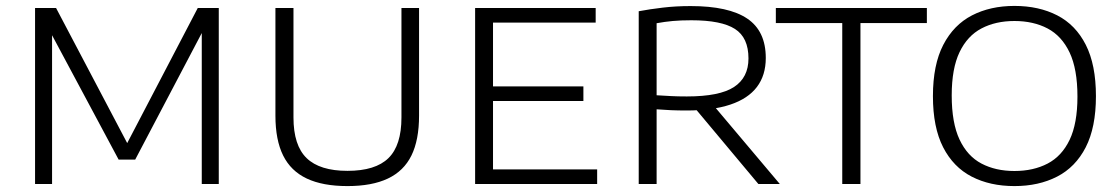

<svg xmlns="http://www.w3.org/2000/svg" viewBox="-20 -622 3777 649"><path d="M98.5 0V-595H169.5L417.5 -124H402.5L648.5 -595H719.5V0H662V-544.5H680L437 -82.5H381L134 -544H156V0Z M1154.5 7Q1071 7 1017 -18.5Q963 -44 937 -96.5Q911 -149 911 -231V-595H972V-225Q972 -130.5 1016.5 -87.5Q1061 -44.5 1154.5 -44.5Q1249 -44.5 1293 -87.5Q1337 -130.5 1337 -225V-595H1396.5V-231Q1396.5 -149 1370.8 -96.5Q1345 -44 1291.2 -18.5Q1237.5 7 1154.5 7Z M1586 0V-595H1993.5V-545.5H1646.5V-49.5H1998.5V0ZM1621.5 -280.5V-330H1952V-280.5Z M2139 0V-584Q2176 -591 2220.2 -596.2Q2264.5 -601.5 2314.5 -601.5Q2443 -601.5 2505.8 -559.2Q2568.5 -517 2568.5 -426Q2568.5 -367.5 2538.5 -328Q2508.5 -288.5 2448.8 -268.5Q2389 -248.5 2300.5 -248.5Q2272.5 -248.5 2248.5 -249.5Q2224.5 -250.5 2199.5 -252.5V0ZM2543.5 0 2308.5 -281H2379L2616 0ZM2301.5 -296Q2412.5 -296 2461.2 -328Q2510 -360 2510 -424.5Q2510 -495 2464.2 -524.2Q2418.5 -553.5 2317 -553.5Q2281 -553.5 2253.8 -551Q2226.5 -548.5 2199.5 -543.5V-300Q2228 -298.5 2248.8 -297.2Q2269.5 -296 2301.5 -296Z M2827 0V-544H2602.5V-595H3113V-544H2888.5V0Z M3409 7Q3326.5 7 3264.5 -25Q3202.5 -57 3168 -124.2Q3133.5 -191.5 3133.5 -297Q3133.5 -403 3168.5 -470.5Q3203.5 -538 3265.5 -570Q3327.5 -602 3409 -602Q3491.5 -602 3553.8 -570Q3616 -538 3650.2 -470.5Q3684.5 -403 3684.5 -297Q3684.5 -191.5 3650 -124.2Q3615.5 -57 3553.2 -25Q3491 7 3409 7ZM3409 -44Q3473 -44 3521 -69Q3569 -94 3595.5 -149.2Q3622 -204.5 3622 -295.5Q3622 -388.5 3595.5 -444.5Q3569 -500.5 3521 -525.8Q3473 -551 3409 -551Q3345.5 -551 3297.8 -526Q3250 -501 3223.5 -445.8Q3197 -390.5 3197 -299.5Q3197 -206.5 3223.5 -150.2Q3250 -94 3297.8 -69Q3345.5 -44 3409 -44Z"/></svg>

Font: Encode Sans SC SemiExpanded Light
Style: Regular
Weight: 300
Width: 6
Designer: Multiple Designers
Foundry: Impallari Type
Version: Version 3.002